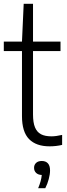

<svg xmlns="http://www.w3.org/2000/svg" viewBox="-20 -760 351 1009"><path d="M306.5 -51V1.5Q275 9 240.5 9Q170 9 132.8 -29Q95.5 -67 95.5 -150V-491.5H0V-541.5H95.5L104.5 -740H153.5V-541.5H298V-491.5H153.5V-158.5Q153.5 -115.5 164 -90.5Q174.5 -65.5 195.5 -54.5Q216.5 -43.5 250.5 -43.5Q274 -43.5 306.5 -51ZM243 135.5Q243 156 236.2 181.2Q229.5 206.5 218 229H180.5Q197 190 199.5 159.5Q181 159 170 148.8Q159 138.5 159 122Q159 106 169.8 96Q180.5 86 199.5 86Q220.5 86 231.8 98.5Q243 111 243 135.5Z"/></svg>

Font: Encode Sans Condensed Light
Style: Regular
Weight: 300
Width: 3
Designer: Multiple Designers
Foundry: Impallari Type
Version: Version 2.000